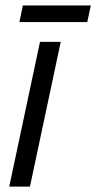

<svg xmlns="http://www.w3.org/2000/svg" viewBox="-20 -690 356 710"><path d="M14.2 0 127.9 -535.2H204.6L90.8 0ZM51.8 -608.4 64.5 -669.9H315.9L302.7 -608.4Z"/></svg>

Font: Open Sans SemiCondensed
Style: Italic
Weight: 400
Width: 4
Italic angle: -12°
Designer: Monotype Design Team
Foundry: Monotype Imaging Inc.
Version: Version 3.000